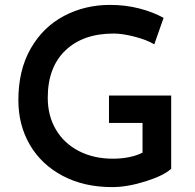

<svg xmlns="http://www.w3.org/2000/svg" viewBox="-20 -756 796 784"><path d="M438 8Q323 8 236 -38Q149 -84 102 -164.5Q55 -245 55 -347Q55 -470 105.5 -558Q156 -646 241.5 -691Q327 -736 429 -736Q492 -736 548.5 -721.5Q605 -707 648 -683L610 -575Q580 -593 530.5 -606Q481 -619 444 -619Q319 -619 247 -550Q175 -481 175 -357Q175 -283 208.5 -226.5Q242 -170 302.5 -139Q363 -108 441 -108Q476 -108 508 -114.5Q540 -121 562 -133V-254H425V-366H679V-67Q649 -39 574.5 -15.5Q500 8 438 8Z"/></svg>

Font: Josefin Sans SemiBold
Style: Regular
Weight: 600
Designer: Santiago Orozco
Foundry: Typemade
Version: Version 2.000